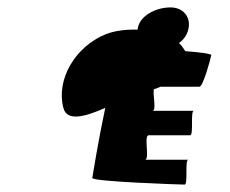

<svg xmlns="http://www.w3.org/2000/svg" viewBox="-20 -750 621 518"><path d="M151 -459C160 -422 208 -434 264 -459C245 -370 230 -276 229 -270C227 -260 468 -252 478 -252C488 -252 478 -319 488 -319H371C385 -319 367 -385 381 -385H493C503 -385 493 -451 503 -451H391C403 -451 392 -492 395 -509C401 -511 408 -514 413 -516H518C528 -516 548 -591 550 -601C551 -605 519 -609 480 -612C475 -620 469 -628 463 -634C477 -644 486 -658 489 -675C494 -705 474 -730 440 -730C397 -730 357 -705 352 -675L351 -670C320 -671 289 -667 266 -658C182 -624 131 -535 151 -459Z"/></svg>

Font: Ampere
Style: SCSuExtIta
Weight: 400
Version: Version 1